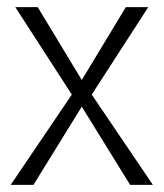

<svg xmlns="http://www.w3.org/2000/svg" viewBox="-20 -520 460 540"><path d="M182 -254 23 -500H86L210 -295L334 -500H397L238 -254L410 0H346L210 -220L74 0H10Z"/></svg>

Font: Sarabun ExtraLight
Style: Regular
Weight: 275
Designer: Suppakit Chalermlarp | Katatrad Co.,Ltd.
Foundry: Cadson Demak Co.,Ltd.
Version: Version 1.000; ttfautohint (v1.6)